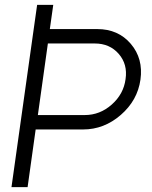

<svg xmlns="http://www.w3.org/2000/svg" viewBox="-20 -766 621 786"><path d="M378 -647Q464 -647 515.5 -586.5Q567 -526 555 -440Q543 -355 474.5 -295.5Q406 -236 320 -236H126L93 0H27L118 -647L132 -746H198L184 -647ZM327 -295Q389 -295 437.5 -338Q486 -381 494 -442Q503 -503 466 -545.5Q429 -588 368 -588H176L135 -295Z"/></svg>

Font: Oakes Grotesk Light
Style: Italic
Weight: 300
Italic angle: -8°
Designer: Samuel Oakes
Foundry: Samuel Oakes
Version: Version 1.000;PS 001.000;hotconv 1.0.88;makeotf.lib2.5.64775